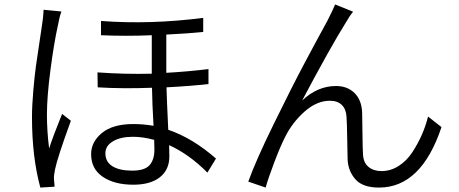

<svg xmlns="http://www.w3.org/2000/svg" viewBox="-20 -804 2040 853"><path d="M173.8 -760.7 252.9 -752.9Q244.1 -729.5 237.3 -691.4Q219.7 -612.3 204.1 -493.2Q188.5 -374 188.5 -294.9Q188.5 -221.7 198.2 -144.5Q218.8 -207 255.9 -297.9L294.9 -267.6Q234.4 -101.6 224.6 -51.8Q218.8 -24.4 219.7 -8.8L222.7 25.4L159.2 29.3Q122.1 -106.4 122.1 -283.2Q122.1 -334 127.9 -400.9Q133.8 -467.8 139.6 -510.3Q145.5 -552.7 155.8 -619.6Q166 -686.5 167 -695.3Q171.9 -723.6 173.8 -760.7ZM666 -139.6Q666 -165 665 -182.6Q615.2 -196.3 570.3 -196.3Q515.6 -196.3 481.9 -176.3Q448.2 -156.2 448.2 -123Q448.2 -85 479.5 -65.4Q510.7 -45.9 567.4 -45.9Q623 -45.9 644.5 -70.3Q666 -94.7 666 -139.6ZM906.2 -497.1V-430.7Q831.1 -421.9 719.7 -416Q720.7 -369.1 727.5 -227.5Q835.9 -190.4 939.5 -99.6L901.4 -37.1Q821.3 -118.2 731.4 -159.2Q732.4 -140.6 732.4 -109.4Q732.4 -49.8 690.4 -16.6Q648.4 16.6 572.3 16.6Q488.3 16.6 436.5 -18.6Q384.8 -53.7 384.8 -119.1Q384.8 -173.8 433.1 -213.4Q481.4 -252.9 572.3 -252.9Q617.2 -252.9 662.1 -245.1Q656.2 -345.7 655.3 -414.1Q524.4 -409.2 414.1 -416L413.1 -482.4Q535.2 -473.6 654.3 -476.6V-647.5Q539.1 -642.6 428.7 -647.5V-710.9Q646.5 -694.3 882.8 -724.6V-662.1Q819.3 -655.3 718.8 -650.4V-480.5Q819.3 -486.3 906.2 -497.1Z M1468.8 -784.2 1548.8 -752Q1533.2 -733.4 1516.6 -704.1Q1449.2 -596.7 1322.3 -357.4Q1390.6 -421.9 1472.7 -421.9Q1523.4 -421.9 1555.2 -390.6Q1586.9 -359.4 1588.9 -302.7Q1589.8 -279.3 1590.3 -211.9Q1590.8 -144.5 1592.8 -117.2Q1594.7 -81.1 1617.2 -62.5Q1639.6 -43.9 1674.8 -43.9Q1715.8 -43.9 1751.5 -66.9Q1787.1 -89.8 1812 -127.9Q1836.9 -166 1854 -205.1Q1871.1 -244.1 1881.8 -286.1L1941.4 -239.3Q1851.6 29.3 1664.1 29.3Q1591.8 29.3 1559.6 -6.8Q1527.3 -43 1524.4 -93.8Q1523.4 -123 1522.5 -189.9Q1521.5 -256.8 1519.5 -285.2Q1517.6 -319.3 1498.5 -337.9Q1479.5 -356.4 1445.3 -356.4Q1387.7 -356.4 1333.5 -308.6Q1279.3 -260.7 1247.1 -196.3Q1225.6 -154.3 1198.2 -82Q1170.9 -9.8 1160.2 29.3L1083 2.9Q1115.2 -87.9 1196.3 -253.4Q1277.3 -418.9 1334 -525.4Q1390.6 -631.8 1434.6 -711.9Q1461.9 -765.6 1468.8 -784.2Z"/></svg>

Font: Gen Shin Gothic Normal
Style: Regular
Weight: 300
Designer: [Source Han Sans]
Ryoko NISHIZUKA  (kana & ideographs); Paul D. Hunt (Latin, Greek & Cyrillic); Wenlong ZHANG  (bopomofo
Version: Version 1.002.20150607